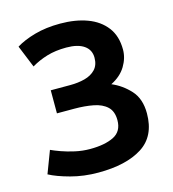

<svg xmlns="http://www.w3.org/2000/svg" viewBox="-108 -798 813 901"><g transform="rotate(-15 299.0 -347.0)"><path d="M260 14Q189 14 126 -3Q63 -20 26 -40L67 -148Q84 -140 113 -129.5Q142 -119 178 -111Q214 -103 251 -103Q322 -103 365.5 -124.5Q409 -146 409 -201Q409 -244 385 -266.5Q361 -289 319.5 -297Q278 -305 227 -305H143V-417H238Q276 -417 308.5 -425.5Q341 -434 361 -455Q381 -476 381 -512Q381 -550 351 -571Q321 -592 265 -592Q212 -592 170.5 -579.5Q129 -567 94 -546L50 -654Q87 -677 142 -692.5Q197 -708 266 -708Q340 -708 397 -687Q454 -666 487 -623Q520 -580 520 -514Q520 -473 496.5 -434Q473 -395 425 -371Q475 -350 513 -308.5Q551 -267 551 -196Q551 -85 473 -35.5Q395 14 260 14Z"/></g></svg>

Font: Ubuntu Sans
Style: Bold
Weight: 700
Designer: Dalton Maag Ltd
Foundry: Dalton Maag Ltd
Version: Version 1.006; ttfautohint (v1.8.4.7-5d5b)